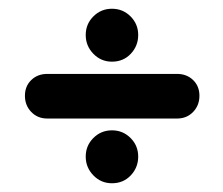

<svg xmlns="http://www.w3.org/2000/svg" viewBox="-20 -567 509 439"><path d="M88 -296Q66 -296 51.5 -311Q37 -326 37 -348Q37 -370 51.5 -384Q66 -398 88 -398H385Q407 -398 421.5 -384Q436 -370 436 -348Q436 -326 421.5 -311Q407 -296 385 -296ZM236 -148Q211 -148 193.5 -166Q176 -184 176 -209Q176 -234 193.5 -251.5Q211 -269 236 -269Q261 -269 278.5 -251.5Q296 -234 296 -209Q296 -184 279 -166Q262 -148 236 -148ZM236 -426Q211 -426 193.5 -444Q176 -462 176 -487Q176 -512 193.5 -529.5Q211 -547 236 -547Q261 -547 278.5 -529.5Q296 -512 296 -487Q296 -462 279 -444Q262 -426 236 -426Z"/></svg>

Font: Comfortaa
Style: Bold
Weight: 700
Designer: Johan Aakerlund
Foundry: Johan Aakerlund
Version: Version 3.104; ttfautohint (v1.8.1.43-b0c9)